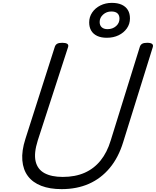

<svg xmlns="http://www.w3.org/2000/svg" viewBox="-20 -1298 1085 1337"><path d="M409 19Q327 19 267.5 -4Q208 -27 174.5 -71.5Q141 -116 135.5 -181.5Q130 -247 157 -331L362 -973Q367 -987 378.5 -993.5Q390 -1000 414 -1000Q437 -1000 448 -993Q459 -986 454 -970L243 -320Q215 -231 228 -175Q241 -119 289.5 -92.5Q338 -66 417 -66Q504 -66 569.5 -95Q635 -124 680.5 -180.5Q726 -237 751 -320L954 -973Q959 -987 970.5 -993.5Q982 -1000 1005 -1000Q1053 -1000 1044 -970L838 -309Q805 -201 744 -128Q683 -55 599 -18Q515 19 409 19ZM724 -1035Q684 -1035 656.5 -1048Q629 -1061 615 -1085Q601 -1109 601 -1142Q601 -1180 622 -1211Q643 -1242 679 -1260Q715 -1278 759 -1278Q800 -1278 828 -1265Q856 -1252 870.5 -1228Q885 -1204 885 -1170Q885 -1131 863.5 -1100.5Q842 -1070 806 -1052.5Q770 -1035 724 -1035ZM729 -1095Q764 -1095 788 -1116Q812 -1137 812 -1168Q812 -1192 798 -1205Q784 -1218 755 -1218Q722 -1218 698 -1196.5Q674 -1175 674 -1145Q674 -1121 688.5 -1108Q703 -1095 729 -1095Z"/></svg>

Font: Playwrite SK
Style: Regular
Weight: 400
Designer: Veronika Burian, José Scaglione
Foundry: TypeTogether
Version: Version 1.002